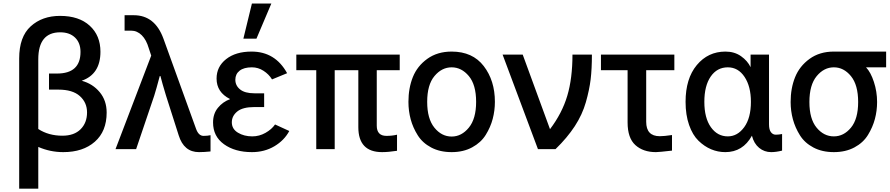

<svg xmlns="http://www.w3.org/2000/svg" viewBox="-20 -869 5189 1119"><path d="M91.8 230.5V-528.3Q91.8 -654.3 158.7 -715.3Q225.6 -776.4 330.1 -776.4Q440.4 -776.4 502.9 -719.2Q565.4 -662.1 565.4 -567.4Q565.4 -436.5 456.1 -398.4Q520.5 -380.9 561 -332Q601.6 -283.2 601.6 -212.9Q601.6 -103.5 532.7 -43Q463.9 17.6 348.6 17.6Q272.5 17.6 203.1 -12.7V230.5ZM203.1 -117.2Q262.7 -78.1 343.8 -78.1Q412.1 -78.1 449.7 -115.7Q487.3 -153.3 487.3 -213.9Q487.3 -271.5 445.3 -309.1Q403.3 -346.7 320.3 -346.7H265.6V-440.4H312.5Q449.2 -440.4 449.2 -566.4Q449.2 -619.1 417.5 -649.9Q385.7 -680.7 331.1 -680.7Q203.1 -680.7 203.1 -523.4Z M653.3 0 861.3 -544.9 846.7 -588.9Q833 -636.7 806.2 -663.6Q779.3 -690.4 744.1 -690.4H706.1V-780.3H759.8Q882.8 -780.3 932.6 -643.6L1123 -117.2Q1137.7 -77.1 1166 -77.1Q1189.5 -77.1 1207 -81.1V13.7Q1170.9 17.6 1139.6 17.6Q1051.8 17.6 1021.5 -80.1L947.3 -312.5Q924.8 -386.7 915 -425.8H911.1Q890.6 -348.6 878.9 -311.5L773.4 0Z M1221.7 -155.3Q1221.7 -206.1 1250 -240.7Q1278.3 -275.4 1320.3 -291V-292Q1242.2 -331.1 1242.2 -411.1Q1242.2 -480.5 1297.9 -524.4Q1353.5 -568.4 1446.3 -568.4Q1584 -568.4 1653.3 -442.4L1565.4 -406.2Q1546.9 -436.5 1515.6 -456.5Q1484.4 -476.6 1448.2 -476.6Q1401.4 -476.6 1376.5 -457Q1351.6 -437.5 1351.6 -404.3Q1351.6 -370.1 1379.4 -347.7Q1407.2 -325.2 1462.9 -325.2H1519.5V-245.1H1462.9Q1394.5 -245.1 1362.8 -219.2Q1331.1 -193.4 1331.1 -156.2Q1331.1 -117.2 1366.7 -95.7Q1402.3 -74.2 1450.2 -74.2Q1491.2 -74.2 1527.3 -94.7Q1563.5 -115.2 1583 -143.6L1666 -105.5Q1636.7 -50.8 1579.1 -16.6Q1521.5 17.6 1448.2 17.6Q1349.6 17.6 1285.6 -28.3Q1221.7 -74.2 1221.7 -155.3ZM1398.4 -643.6 1448.2 -848.6H1561.5L1474.6 -643.6Z M1707 -460V-550.8H2309.6V-460H2175.8V-136.7Q2175.8 -77.1 2232.4 -77.1Q2265.6 -77.1 2293.9 -84V9.8Q2243.2 17.6 2207 17.6Q2068.4 17.6 2068.4 -127.9V-460H1930.7V0H1823.2V-460Z M2469.7 -275.4Q2469.7 -176.8 2511.7 -125Q2553.7 -73.2 2612.3 -73.2Q2669.9 -73.2 2712.4 -125Q2754.9 -176.8 2754.9 -275.4Q2754.9 -375 2712.4 -425.8Q2669.9 -476.6 2612.3 -476.6Q2554.7 -476.6 2512.2 -425.8Q2469.7 -375 2469.7 -275.4ZM2360.4 -275.4Q2360.4 -355.5 2386.2 -419.9Q2412.1 -484.4 2470.7 -526.4Q2529.3 -568.4 2612.3 -568.4Q2734.4 -568.4 2799.3 -483.9Q2864.3 -399.4 2864.3 -275.4Q2864.3 -224.6 2851.6 -176.3Q2838.9 -127.9 2811 -83Q2783.2 -38.1 2731.9 -10.3Q2680.7 17.6 2612.3 17.6Q2543.9 17.6 2493.2 -9.3Q2442.4 -36.1 2414.6 -80.6Q2386.7 -125 2373.5 -173.8Q2360.4 -222.7 2360.4 -275.4Z M2909.2 -550.8H3026.4L3185.5 -116.2Q3255.9 -209 3286.1 -310.5Q3316.4 -412.1 3316.4 -550.8H3429.7Q3429.7 -467.8 3422.4 -406.7Q3415 -345.7 3394.5 -273.4Q3374 -201.2 3330.1 -133.8Q3286.1 -66.4 3217.8 0H3115.2Z M3482.4 -460V-550.8H3910.2V-460H3746.1V-159.2Q3746.1 -75.2 3825.2 -75.2Q3850.6 -75.2 3896.5 -82V8.8Q3820.3 17.6 3802.7 17.6Q3728.5 17.6 3683.1 -23.4Q3637.7 -64.5 3637.7 -155.3V-460Z M3975.6 -275.4Q3975.6 -411.1 4041 -489.7Q4106.4 -568.4 4208 -568.4Q4260.7 -568.4 4298.8 -541.5Q4336.9 -514.6 4354.5 -477.5V-550.8H4461.9V-144.5Q4461.9 -113.3 4473.1 -98.6Q4484.4 -84 4501 -84Q4518.6 -84 4538.1 -87.9V8.8Q4502.9 17.6 4474.6 17.6Q4434.6 17.6 4404.3 -7.3Q4374 -32.2 4362.3 -78.1Q4309.6 17.6 4207 17.6Q4164.1 17.6 4124.5 1Q4085 -15.6 4050.8 -48.8Q4016.6 -82 3996.1 -140.6Q3975.6 -199.2 3975.6 -275.4ZM4085 -275.4Q4085 -181.6 4123 -127.9Q4161.1 -74.2 4221.7 -74.2Q4278.3 -74.2 4317.4 -127.9Q4356.4 -181.6 4356.4 -275.4Q4356.4 -365.2 4319.3 -420.9Q4282.2 -476.6 4221.7 -476.6Q4159.2 -476.6 4122.1 -422.9Q4085 -369.1 4085 -275.4Z M4587.9 -274.4Q4587.9 -354.5 4613.8 -418.9Q4639.6 -483.4 4698.2 -525.9Q4756.8 -568.4 4839.8 -568.4H5144.5V-476.6H5027.3Q5054.7 -448.2 5073.2 -391.6Q5091.8 -335 5091.8 -274.4Q5091.8 -223.6 5079.1 -175.8Q5066.4 -127.9 5038.6 -82.5Q5010.7 -37.1 4959.5 -9.8Q4908.2 17.6 4839.8 17.6Q4771.5 17.6 4720.7 -9.3Q4669.9 -36.1 4642.1 -80.6Q4614.3 -125 4601.1 -173.8Q4587.9 -222.7 4587.9 -274.4ZM4697.3 -274.4Q4697.3 -175.8 4739.3 -125Q4781.2 -74.2 4839.8 -74.2Q4897.5 -74.2 4939.5 -125Q4981.4 -175.8 4981.4 -274.4Q4981.4 -374 4939.5 -425.3Q4897.5 -476.6 4839.8 -476.6Q4782.2 -476.6 4739.7 -425.3Q4697.3 -374 4697.3 -274.4Z"/></svg>

Font: Gothic A1 SemiBold
Style: Regular
Weight: 600
Version: Version 2.50